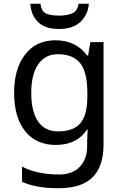

<svg xmlns="http://www.w3.org/2000/svg" viewBox="-20 -760 655 1020"><path d="M275 -546Q328 -546 370.5 -526Q413 -506 443 -465H448L460 -536H530V9Q530 124 471.5 182Q413 240 290 240Q172 240 97 206V125Q176 167 295 167Q364 167 403.5 126.5Q443 86 443 16V-5Q443 -17 444 -39.5Q445 -62 446 -71H442Q388 10 276 10Q172 10 113.5 -63Q55 -136 55 -267Q55 -395 113.5 -470.5Q172 -546 275 -546ZM287 -472Q220 -472 183 -418.5Q146 -365 146 -266Q146 -167 182.5 -114.5Q219 -62 289 -62Q370 -62 407 -105.5Q444 -149 444 -246V-267Q444 -377 406 -424.5Q368 -472 287 -472ZM452 -740Q447 -680 406.5 -643Q366 -606 294 -606Q220 -606 182.5 -642.5Q145 -679 141 -740H195Q200 -699 225 -688Q250 -677 296 -677Q335 -677 363.5 -689Q392 -701 397 -740Z"/></svg>

Font: Noto Sans Test
Style: Regular
Weight: 400
Version: Version 1.002; ttfautohint (v1.8.4.7-5d5b)